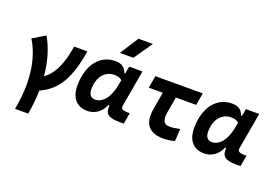

<svg xmlns="http://www.w3.org/2000/svg" viewBox="-129 -1191 2603 1811"><g transform="rotate(20 1172.0 -285.0)"><path d="M123.5 224.6H256.3C271 143.6 278.8 63 280.3 -15.1C453.1 -94.2 533.7 -235.4 580.1 -517.6H447.3C418 -338.4 370.1 -226.6 275.4 -157.2C262.2 -299.8 225.6 -427.2 165.5 -527.3L42 -451.7C150.9 -274.9 174.3 -36.1 123.5 224.6Z M986.3 -444.3H977.5C959.5 -490.7 933.1 -522.5 858.9 -522.5C704.1 -522.5 601.1 -387.2 601.1 -184.1C601.1 -60.5 662.6 10.3 770 10.3C845.2 10.3 905.8 -32.7 939.5 -109.4H950.7C941.4 -25.9 979.5 4.9 1090.8 4.9H1135.3L1154.8 -106.9H1136.2C1075.2 -106.9 1063.5 -120.6 1069.3 -154.8L1132.8 -517.6H999.5ZM896.5 -397C936.5 -397 958 -386.7 973.6 -371.6L965.3 -325.7C941.4 -191.9 880.4 -115.2 801.8 -115.2C760.7 -115.2 736.8 -144.5 736.8 -196.3C736.8 -316.9 800.8 -397 896.5 -397ZM872.6 -609.4H1007.8L1136.7 -794.9H991.7Z M1531.7 9.8C1572.3 9.8 1611.3 4.4 1646 -5.9L1653.3 -129.4C1613.3 -120.6 1577.6 -115.7 1548.8 -115.7C1493.2 -115.7 1471.2 -155.8 1484.9 -232.9L1513.2 -394.5H1716.8L1738.3 -517.6H1262.7L1241.2 -394.5H1381.8L1351.6 -219.7C1325.2 -68.8 1386.7 9.8 1531.7 9.8Z M2158.2 -444.3H2149.4C2131.3 -490.7 2105 -522.5 2030.8 -522.5C1876 -522.5 1772.9 -387.2 1772.9 -184.1C1772.9 -60.5 1834.5 10.3 1941.9 10.3C2017.1 10.3 2077.6 -32.7 2111.3 -109.4H2122.6C2113.3 -25.9 2151.4 4.9 2262.7 4.9H2307.1L2326.7 -106.9H2308.1C2247.1 -106.9 2235.4 -120.6 2241.2 -154.8L2304.7 -517.6H2171.4ZM2068.4 -397C2108.4 -397 2129.9 -386.7 2145.5 -371.6L2137.2 -325.7C2113.3 -191.9 2052.2 -115.2 1973.6 -115.2C1932.6 -115.2 1908.7 -144.5 1908.7 -196.3C1908.7 -316.9 1972.7 -397 2068.4 -397Z"/></g></svg>

Font: Cascadia Mono NF
Style: Bold Italic
Weight: 700
Italic angle: -10°
Monospace: yes
Designer: Aaron Bell
Foundry: Saja Typeworks
Version: Version 2404.023